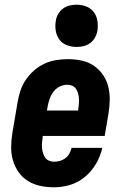

<svg xmlns="http://www.w3.org/2000/svg" viewBox="-20 -790 540 818"><path d="M210 8Q180 8 151.5 2Q123 -4 99 -19Q75 -34 59 -57Q43 -80 35 -107.5Q27 -135 27.5 -165Q28 -195 33 -225L55 -355Q59 -379 67 -403.5Q75 -428 90 -450Q105 -472 125.5 -490Q146 -508 170 -519Q194 -530 219.5 -534Q245 -538 269 -538Q299 -538 327.5 -532Q356 -526 379 -510.5Q402 -495 418 -472Q434 -449 441 -421.5Q448 -394 447.5 -364.5Q447 -335 442 -305L426 -211H162V-207Q160 -195 159 -183.5Q158 -172 159 -160.5Q160 -149 163 -138.5Q166 -128 172 -119Q178 -110 188.5 -105.5Q199 -101 210 -101Q223 -101 235.5 -104.5Q248 -108 258.5 -116Q269 -124 275.5 -135.5Q282 -147 285 -160H416Q408 -125 389.5 -93Q371 -61 342.5 -37Q314 -13 279.5 -2.5Q245 8 210 8ZM180 -319H313V-323Q315 -335 316 -346.5Q317 -358 316.5 -369Q316 -380 313 -391Q310 -402 304 -411Q298 -420 288 -424.5Q278 -429 267 -429Q250 -429 234 -421Q218 -413 207.5 -399Q197 -385 191.5 -369Q186 -353 183 -337ZM306 -590Q285 -590 265 -597.5Q245 -605 233 -621.5Q221 -638 217.5 -659Q214 -680 218 -702Q220 -717 228 -730.5Q236 -744 248.5 -753.5Q261 -763 276.5 -766.5Q292 -770 306 -770Q328 -770 347.5 -762.5Q367 -755 379.5 -738.5Q392 -722 395 -701Q398 -680 395 -658Q392 -643 384.5 -629.5Q377 -616 364 -606.5Q351 -597 336 -593.5Q321 -590 306 -590Z"/></svg>

Font: Iosevka Slab Heavy Oblique
Style: Regular
Weight: 900
Italic angle: -9°
Monospace: yes
Designer: Belleve Invis
Foundry: Belleve Invis
Version: Version 11.1.1; ttfautohint (v1.8.3)